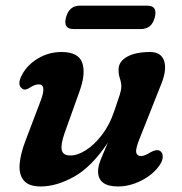

<svg xmlns="http://www.w3.org/2000/svg" viewBox="-20 -662 657 694"><path d="M558.5 -116.5Q568 -110.5 568.2 -96.5Q568.5 -82.5 558 -66.5Q534.5 -31.5 492 -9.8Q449.5 12 406.5 12Q334.5 12 334.5 -43Q334.5 -62 344.8 -86.8Q355 -111.5 369.5 -146Q311 -58.5 247.5 -23.2Q184 12 127.5 12Q84 12 66 -9.5Q48 -31 51 -69Q54 -107 73.5 -157L127 -298Q149.5 -357 120 -357Q106 -357 88.5 -345.5Q80 -340 73 -338.5Q66 -337 59 -342.5Q40.5 -356.5 60 -392.5Q79.5 -428.5 118 -451.2Q156.5 -474 202.5 -474Q263 -474 277 -435.8Q291 -397.5 267.5 -332L213.5 -181Q199 -139.5 203.2 -119.8Q207.5 -100 234.5 -100Q260.5 -100 291 -119.5Q321.5 -139 349 -175Q376.5 -211 393 -260.5Q407 -301.5 412.8 -319.2Q418.5 -337 418.5 -349.5Q418.5 -363 413.5 -377.8Q408.5 -392.5 408.5 -410Q408.5 -439.5 439.2 -456.8Q470 -474 523 -474Q563.5 -474 573.8 -440Q584 -406 559 -348.5L487 -167Q470.5 -127.5 472.2 -112.8Q474 -98 490.5 -98Q502.5 -98 524 -111.5Q546.5 -124 558.5 -116.5ZM218.5 -599Q230 -641.5 268.5 -641.5H512Q550.5 -641.5 539.5 -599Q528.5 -557 489.5 -557H246Q207.5 -557 218.5 -599Z"/></svg>

Font: Fraunces 9pt SuperSoft SemiBold
Style: Italic
Weight: 600
Italic angle: -16°
Version: Version 1.000;[0bf87f6ff]